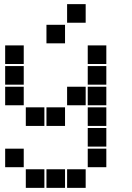

<svg xmlns="http://www.w3.org/2000/svg" viewBox="-20 -715 640 930"><path d="M306 -695Q305 -695 305 -695Q305 -695 305 -694V-606Q305 -605 305 -605Q305 -605 306 -605H394Q395 -605 395 -605Q395 -605 395 -606V-694Q395 -695 395 -695Q395 -695 394 -695ZM206 -595Q205 -595 205 -595Q205 -595 205 -594V-506Q205 -505 205 -505Q205 -505 206 -505H294Q295 -505 295 -505Q295 -505 295 -506V-594Q295 -595 295 -595Q295 -595 294 -595ZM6 -495Q5 -495 5 -495Q5 -495 5 -494V-406Q5 -405 5 -405Q5 -405 6 -405H94Q95 -405 95 -405Q95 -405 95 -406V-494Q95 -495 95 -495Q95 -495 94 -495ZM406 -495Q405 -495 405 -495Q405 -495 405 -494V-406Q405 -405 405 -405Q405 -405 406 -405H494Q495 -405 495 -405Q495 -405 495 -406V-494Q495 -495 495 -495Q495 -495 494 -495ZM6 -395Q5 -395 5 -395Q5 -395 5 -394V-306Q5 -305 5 -305Q5 -305 6 -305H94Q95 -305 95 -305Q95 -305 95 -306V-394Q95 -395 95 -395Q95 -395 94 -395ZM406 -395Q405 -395 405 -395Q405 -395 405 -394V-306Q405 -305 405 -305Q405 -305 406 -305H494Q495 -305 495 -305Q495 -305 495 -306V-394Q495 -395 495 -395Q495 -395 494 -395ZM6 -295Q5 -295 5 -295Q5 -295 5 -294V-206Q5 -205 5 -205Q5 -205 6 -205H94Q95 -205 95 -205Q95 -205 95 -206V-294Q95 -295 95 -295Q95 -295 94 -295ZM306 -295Q305 -295 305 -295Q305 -295 305 -294V-206Q305 -205 305 -205Q305 -205 306 -205H394Q395 -205 395 -205Q395 -205 395 -206V-294Q395 -295 395 -295Q395 -295 394 -295ZM406 -295Q405 -295 405 -295Q405 -295 405 -294V-206Q405 -205 405 -205Q405 -205 406 -205H494Q495 -205 495 -205Q495 -205 495 -206V-294Q495 -295 495 -295Q495 -295 494 -295ZM106 -195Q105 -195 105 -195Q105 -195 105 -194V-106Q105 -105 105 -105Q105 -105 106 -105H194Q195 -105 195 -105Q195 -105 195 -106V-194Q195 -195 195 -195Q195 -195 194 -195ZM206 -195Q205 -195 205 -195Q205 -195 205 -194V-106Q205 -105 205 -105Q205 -105 206 -105H294Q295 -105 295 -105Q295 -105 295 -106V-194Q295 -195 295 -195Q295 -195 294 -195ZM406 -195Q405 -195 405 -195Q405 -195 405 -194V-106Q405 -105 405 -105Q405 -105 406 -105H494Q495 -105 495 -105Q495 -105 495 -106V-194Q495 -195 495 -195Q495 -195 494 -195ZM406 -95Q405 -95 405 -95Q405 -95 405 -94V-6Q405 -5 405 -5Q405 -5 406 -5H494Q495 -5 495 -5Q495 -5 495 -6V-94Q495 -95 495 -95Q495 -95 494 -95ZM6 5Q5 5 5 5Q5 5 5 6V94Q5 95 5 95Q5 95 6 95H94Q95 95 95 95Q95 95 95 94V6Q95 5 95 5Q95 5 94 5ZM406 5Q405 5 405 5Q405 5 405 6V94Q405 95 405 95Q405 95 406 95H494Q495 95 495 95Q495 95 495 94V6Q495 5 495 5Q495 5 494 5ZM106 105Q105 105 105 105Q105 105 105 106V194Q105 195 105 195Q105 195 106 195H194Q195 195 195 195Q195 195 195 194V106Q195 105 195 105Q195 105 194 105ZM206 105Q205 105 205 105Q205 105 205 106V194Q205 195 205 195Q205 195 206 195H294Q295 195 295 195Q295 195 295 194V106Q295 105 295 105Q295 105 294 105ZM306 105Q305 105 305 105Q305 105 305 106V194Q305 195 305 195Q305 195 306 195H394Q395 195 395 195Q395 195 395 194V106Q395 105 395 105Q395 105 394 105Z"/></svg>

Font: Doto Black
Style: Regular
Weight: 900
Monospace: yes
Version: Version 1.000